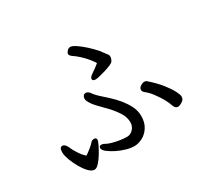

<svg xmlns="http://www.w3.org/2000/svg" viewBox="-144 -950 1289 1192"><g transform="rotate(-30 500.0 -354.0)"><path d="M509 -468Q487 -468 487 -483Q487 -495 509 -510Q541 -531 566 -552Q556 -569 538.5 -590.5Q521 -612 498 -633Q478 -652 454 -668Q438 -679 438 -691Q438 -698 448 -710Q458 -722 472 -722Q486 -722 511.5 -705Q537 -688 565 -662.5Q593 -637 617 -610Q639 -581 653 -562Q658 -556 658 -546Q658 -530 647 -514Q640 -503 583 -485Q526 -468 509 -468ZM336 -100Q347 -100 359 -92.5Q371 -85 395 -78Q419 -71 447.5 -66.5Q476 -62 500 -62Q524 -62 543 -82Q562 -102 562 -130Q562 -167 540 -201.5Q518 -236 487.5 -268Q457 -300 431.5 -326Q406 -352 393 -379Q388 -388 388 -399Q388 -410 394.5 -418.5Q401 -427 412 -427Q430 -427 445 -403Q453 -391 474 -371L524 -326Q592 -264 622 -204Q640 -168 640 -131Q640 -84 619.5 -52Q599 -20 569 -4.5Q539 11 511.5 11Q484 11 452.5 2Q421 -7 391 -22Q361 -37 340 -53.5Q319 -70 319 -85Q319 -100 336 -100ZM917 -111Q917 -93 906 -83.5Q895 -74 883.5 -69.5Q872 -65 867 -65Q849 -65 840 -88Q823 -140 777 -201Q755 -231 732 -248Q719 -258 719 -271.5Q719 -285 734 -295Q749 -305 761 -305Q773 -305 779 -299Q829 -255 859.5 -216Q890 -177 903.5 -149.5Q917 -122 917 -111ZM102 -182Q102 -215 122 -215Q141 -215 154 -186Q162 -166 181 -136Q200 -106 222 -87Q238 -97 259 -114Q280 -131 289 -142Q299 -154 315 -154Q323 -154 327 -149.5Q331 -145 331 -137.5Q331 -130 319.5 -106Q308 -82 291.5 -54.5Q275 -27 256.5 -6.5Q238 14 223 14Q203 14 182.5 -7.5Q162 -29 144.5 -59.5Q127 -90 115 -121.5Q103 -153 102 -174Z"/></g></svg>

Font: Moon Stars Kai HW
Style: Bold
Weight: 700
Designer: GuiWonder
Version: Version 1.101